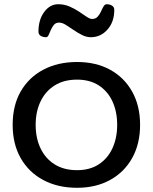

<svg xmlns="http://www.w3.org/2000/svg" viewBox="-20 -872 719 904"><path d="M342.8 12.2Q252.4 12.2 184.1 -24.2Q115.7 -60.5 77.6 -127.2Q39.6 -193.8 39.6 -284.2Q39.6 -375.5 77.6 -441.7Q115.7 -507.8 184.1 -543.9Q252.4 -580.1 342.8 -580.1Q432.1 -580.1 498.8 -543.5Q565.4 -506.8 602.5 -440.2Q639.6 -373.5 639.6 -284.2Q639.6 -194.8 602.5 -128.2Q565.4 -61.5 498.5 -24.7Q431.6 12.2 342.8 12.2ZM342.8 -70.8Q403.3 -70.8 445.6 -98.6Q487.8 -126.5 509.8 -174.8Q531.7 -223.1 531.7 -284.2Q531.7 -345.7 509.8 -393.8Q487.8 -441.9 445.6 -469.5Q403.3 -497.1 342.8 -497.1Q280.8 -497.1 237.3 -469.7Q193.8 -442.4 170.9 -394.3Q147.9 -346.2 147.9 -284.2Q147.9 -221.7 170.9 -173.6Q193.8 -125.5 237.3 -98.1Q280.8 -70.8 342.8 -70.8ZM196.8 -696.8Q182.6 -696.8 171.9 -703.1Q161.1 -709.5 161.1 -722.7Q161.1 -779.3 188.2 -815.7Q215.3 -852.1 253.9 -852.1Q282.2 -852.1 306.9 -841.6Q331.5 -831.1 351.8 -817.4Q372.1 -803.7 387.7 -793.2Q403.3 -782.7 413.6 -782.7Q429.7 -782.7 439.5 -793.2Q449.2 -803.7 455.3 -817.4Q461.4 -831.1 467.5 -841.6Q473.6 -852.1 482.4 -852.1Q496.6 -852.1 507.3 -845.5Q518.1 -838.9 518.1 -825.7Q518.1 -769 486.1 -732.9Q454.1 -696.8 407.7 -696.8Q386.7 -696.8 366 -707.3Q345.2 -717.8 325.9 -731.2Q306.6 -744.6 289.6 -755.1Q272.5 -765.6 258.3 -765.6Q242.7 -765.6 233.9 -755.1Q225.1 -744.6 219.5 -731.2Q213.9 -717.8 209 -707.3Q204.1 -696.8 196.8 -696.8Z"/></svg>

Font: Cutive
Style: Regular
Weight: 400
Version: Version 1.100; ttfautohint (v1.8.4.7-5d5b)